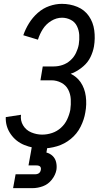

<svg xmlns="http://www.w3.org/2000/svg" viewBox="-20 -763 540 997"><path d="M48 214 61 142H161Q188 142 192 119Q196 96 169 96H128L141 24L145 0H226L221 29Q240 34 253.5 47Q267 60 271.5 79.5Q276 99 273 119Q268 146 249 170Q230 194 203 204Q176 214 148 214ZM199 8Q151 8 106.5 -10Q62 -28 35 -67.5Q8 -107 10 -155L89 -167Q85 -137 100 -112Q115 -87 142.5 -75.5Q170 -64 199 -64Q225 -64 250.5 -72.5Q276 -81 296.5 -99.5Q317 -118 328.5 -142.5Q340 -167 345 -192Q349 -220 347.5 -247.5Q346 -275 334 -298Q322 -321 298 -333.5Q274 -346 247 -346H190L202 -418H259Q282 -418 304.5 -425.5Q327 -433 345.5 -449.5Q364 -466 374.5 -488Q385 -510 389 -532Q393 -557 391.5 -581.5Q390 -606 379.5 -627.5Q369 -649 347.5 -660Q326 -671 302 -671Q273 -671 246 -654.5Q219 -638 202.5 -612Q186 -586 177 -557L101 -580Q112 -612 130.5 -642Q149 -672 176 -696Q203 -720 236 -731.5Q269 -743 301 -743Q344 -743 381.5 -727.5Q419 -712 441.5 -679.5Q464 -647 469.5 -605.5Q475 -564 468 -522Q463 -494 450 -467Q437 -440 413.5 -419.5Q390 -399 363 -386Q355 -383 347 -380Q378 -365 398 -337Q420 -305 425.5 -263Q431 -221 423 -179Q417 -142 398.5 -105Q380 -68 347.5 -41.5Q315 -15 276 -3.5Q237 8 199 8Z"/></svg>

Font: Iosevka SS08
Style: Italic
Weight: 400
Italic angle: -10°
Monospace: yes
Designer: Belleve Invis
Foundry: Belleve Invis
Version: 2.1.0; ttfautohint (v1.8.2)